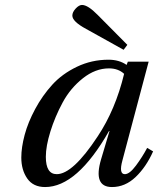

<svg xmlns="http://www.w3.org/2000/svg" viewBox="-20 -743 638 775"><path d="M66 -107Q66 -148 79.5 -198.5Q93 -249 122 -303Q151 -357 191 -401Q231 -445 290.5 -473.5Q350 -502 418 -502Q461 -502 491 -481L496 -494H580L474 -95Q459 -40 484 -40Q503 -40 529 -75Q555 -110 574 -146L598 -132Q570 -69 527.5 -28.5Q485 12 432 12Q355 12 388 -100L422 -214H420Q291 12 162 12Q114 12 90 -22.5Q66 -57 66 -107ZM165 -110Q165 -40 209 -40Q274 -40 374 -192Q446 -300 481 -445Q457 -467 420 -467Q365 -467 314.5 -427Q264 -387 233 -329.5Q202 -272 183.5 -212.5Q165 -153 165 -110ZM272 -680Q272 -694 285.5 -708.5Q299 -723 311 -723Q335 -723 375 -682L494 -562L479 -542L328 -626Q272 -656 272 -680Z"/></svg>

Font: Lingua Franca
Style: Italic
Weight: 400
Italic angle: -13°
Version: Version 1.19